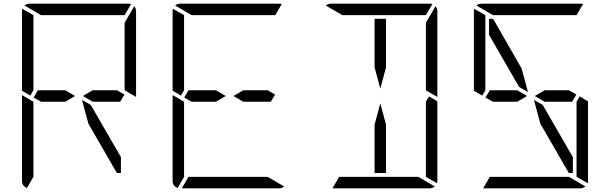

<svg xmlns="http://www.w3.org/2000/svg" viewBox="-20 -1020 3304 1040"><path d="M472 -451 635 -169V-83H613L459 -350L424 -479ZM482 -531H614L654 -508L631 -469H482L429 -500ZM144 -502 99 -529V-959Q99 -968 101 -972L161 -938V-928V-918V-866V-735V-548V-531ZM126 -2Q99 -12 99 -41V-500V-505L134 -485L152 -474L161 -469V-452V-265V-134V-83V-82V-72V-62ZM202 -938 113 -990Q125 -1000 140 -1000H408H676Q686 -1000 690 -998L655 -938H625H439H377ZM334 -469H202L162 -492L185 -531H334L387 -500ZM717 -959V-500V-495L682 -515L664 -526L655 -531V-550V-735V-866V-897L707 -986Q717 -974 717 -959Z M1298 -531H1430L1470 -508L1447 -469H1298L1245 -500ZM960 -502 915 -529V-959Q915 -968 917 -972L977 -938V-928V-918V-866V-735V-548V-531ZM942 -2Q915 -12 915 -41V-500V-505L950 -485L968 -474L977 -469V-452V-265V-134V-83V-82V-72V-62ZM1018 -938 929 -990Q941 -1000 956 -1000H1224H1492Q1502 -1000 1506 -998L1471 -938H1441H1255H1193ZM1430 -62 1519 -10Q1507 0 1492 0H1224H965L1001 -62H1007H1193H1255ZM1150 -469H1018L978 -492L1001 -531H1150L1203 -500Z M2071 -345V-83H2009V-345L2040 -460ZM2304 -498 2349 -471V-41Q2349 -32 2347 -28L2287 -62V-70V-82V-83V-134V-265V-450V-469ZM2009 -655V-918H2071V-655L2040 -540ZM1834 -938 1745 -990Q1757 -1000 1772 -1000H2040H2308Q2318 -1000 2322 -998L2287 -938H2257H2071H2009ZM2246 -62 2335 -10Q2323 0 2308 0H2040H1781L1817 -62H1823H2009H2071ZM2349 -959V-500V-495L2314 -515L2296 -526L2287 -531V-550V-735V-866V-897L2339 -986Q2349 -974 2349 -959Z M2920 -451 3083 -169V-83H3061L2907 -350L2872 -479ZM2930 -531H3062L3102 -508L3079 -469H2930L2877 -500ZM3120 -498 3165 -471V-41Q3165 -32 3163 -28L3103 -62V-70V-82V-83V-134V-265V-450V-469ZM2592 -502 2547 -529V-959Q2547 -968 2549 -972L2609 -938V-928V-918V-866V-735V-548V-531ZM2650 -938 2561 -990Q2573 -1000 2588 -1000H2856H3124Q3134 -1000 3138 -998L3103 -938H3073H2887H2825ZM3062 -62 3151 -10Q3139 0 3124 0H2856H2597L2633 -62H2639H2825H2887ZM2782 -469H2650L2610 -492L2633 -531H2782L2835 -500ZM2629 -831V-918H2651L2805 -650L2840 -521L2792 -549Z"/></svg>

Font: DSEG14 Modern
Style: Light
Weight: 300
Designer: Keshikan(Twitter:@keshinomi_88pro)
Version: Version 0.46